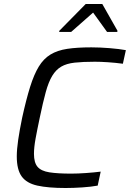

<svg xmlns="http://www.w3.org/2000/svg" viewBox="-20 -933 650 961"><path d="M308 8Q221 8 167 -4Q113 -16 88.5 -50Q64 -84 64 -150Q64 -185 71 -233Q78 -281 91 -344Q111 -435 130.5 -497.5Q150 -560 174 -599.5Q198 -639 232.5 -660Q267 -681 316.5 -688.5Q366 -696 437 -696Q480 -696 529 -692Q578 -688 610 -682L595 -614Q558 -619 520.5 -621.5Q483 -624 455 -624Q395 -624 354 -619.5Q313 -615 286.5 -599.5Q260 -584 241.5 -553.5Q223 -523 209 -472Q195 -421 179 -344Q166 -283 158 -239Q150 -195 150 -163Q150 -119 168 -98Q186 -77 227 -70.5Q268 -64 336 -64Q370 -64 411.5 -67Q453 -70 484 -74L469 -4Q437 2 392 5Q347 8 308 8ZM276 -773 277 -779 409 -913H492L568 -779L567 -773H516L446 -870L336 -773Z"/></svg>

Font: Saira
Style: Italic
Weight: 400
Italic angle: -12°
Designer: Hector Gatti with collaboration of the Omnibus-Type team
Foundry: Omnibus-Type
Version: Version 1.100; ttfautohint (v1.8.3)